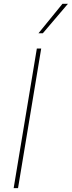

<svg xmlns="http://www.w3.org/2000/svg" viewBox="-20 -980 374 1000"><path d="M194.6 -727.3 73.9 0H51.1L171.9 -727.3ZM180.4 -806.8 305.4 -960.2H333.8L203.1 -806.8Z"/></svg>

Font: Inter UI Thin
Style: Italic
Weight: 100
Italic angle: -9.39999°
Designer: Rasmus Andersson
Foundry: rsms
Version: 3.2;8d6f07862